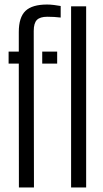

<svg xmlns="http://www.w3.org/2000/svg" viewBox="-20 -828 456 848"><path d="M18 -547V-600H63V-686.5Q63 -751.5 92.5 -779.8Q122 -808 188 -808Q201.5 -808 218.2 -806Q235 -804 248 -801.5V-750.5Q220 -754 189 -754Q157 -754 143 -740Q129 -726 129 -691L130 0H63.5L63 -547ZM166.5 -547V-600H232.5V-547ZM294 0V-800H360.5V0Z"/></svg>

Font: Big Shoulders Stencil Display
Style: Regular
Weight: 400
Designer: Patric King
Foundry: XO Type Co
Version: Version 1.000